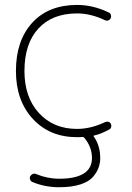

<svg xmlns="http://www.w3.org/2000/svg" viewBox="-20 -578 546 794"><path d="M415 -73.2Q421.9 -76.2 428.7 -74.2Q435.5 -72.3 438.5 -65.4Q440.4 -61.5 440.4 -57.6Q440.4 -54.7 439.5 -51.8Q437.5 -44.9 430.7 -42Q394.5 -22.5 369.1 -17.6Q365.2 -16.6 368.2 -12.7Q394.5 24.4 394.5 76.2Q394.5 94.7 388.2 113.8Q381.8 132.8 365.2 152.8Q348.6 172.9 312.5 184.6Q276.4 196.3 224.6 196.3Q166 196.3 114.3 174.8Q107.4 171.9 104.5 164.6Q101.6 157.2 105 150.9Q108.4 144.5 115.2 141.6Q122.1 138.7 128.9 141.6Q175.8 161.1 224.6 161.1Q359.4 161.1 360.4 76.2Q360.4 29.3 328.1 -8.8Q325.2 -11.7 321.3 -11.7Q313.5 -10.7 298.8 -10.7Q185.5 -10.7 115.7 -86.4Q45.9 -162.1 45.9 -284.2Q45.9 -410.2 113.3 -483.9Q180.7 -557.6 298.8 -557.6Q365.2 -557.6 429.7 -526.4Q436.5 -523.4 438.5 -516.6Q439.5 -513.7 439.5 -509.8Q439.5 -505.9 437.5 -502Q434.6 -496.1 428.2 -493.7Q421.9 -491.2 415 -494.1Q355.5 -522.5 298.8 -522.5Q196.3 -522.5 138.7 -460Q81.1 -397.5 81.1 -284.2Q81.1 -175.8 141.1 -110.4Q201.2 -44.9 298.8 -44.9Q355.5 -44.9 415 -73.2Z"/></svg>

Font: Gen Jyuu Gothic ExtraLight
Style: Regular
Weight: 100
Designer: [Source Han Sans]
Ryoko NISHIZUKA  (kana & ideographs); Paul D. Hunt (Latin, Greek & Cyrillic); Wenlong ZHANG  (bopomofo
Version: Version 1.002.20150607